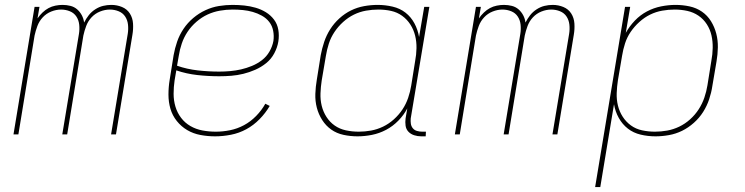

<svg xmlns="http://www.w3.org/2000/svg" viewBox="-20 -548 3040 783"><path d="M35 0 121 -520H141L133 -473Q142 -486 153.5 -497Q165 -508 178 -515Q191 -522 206 -525Q221 -528 235 -528Q252 -528 267.5 -524Q283 -520 294.5 -510Q306 -500 313.5 -486Q321 -472 323 -456Q331 -472 342 -486Q353 -500 368.5 -510Q384 -520 400.5 -524Q417 -528 434 -528Q457 -528 477.5 -519.5Q498 -511 509.5 -493Q521 -475 522.5 -452Q524 -429 520 -406L453 0H433L501 -410Q504 -429 502 -447.5Q500 -466 490.5 -480.5Q481 -495 464 -502Q447 -509 428 -509Q408 -509 388 -501Q368 -493 353.5 -477.5Q339 -462 331.5 -442Q324 -422 320 -403L254 0H234L302 -410Q305 -429 303 -447.5Q301 -466 291.5 -480.5Q282 -495 265 -502Q248 -509 229 -509Q209 -509 189 -501Q169 -493 154.5 -477.5Q140 -462 132.5 -442Q125 -422 121 -403L55 0Z M857 8Q827 8 797.5 2.5Q768 -3 743.5 -17.5Q719 -32 701 -54.5Q683 -77 675 -104.5Q667 -132 667 -162.5Q667 -193 672 -223L688 -323Q693 -351 702.5 -378.5Q712 -406 728.5 -430.5Q745 -455 768 -474.5Q791 -494 818 -506.5Q845 -519 873 -523.5Q901 -528 928 -528Q953 -528 976.5 -525.5Q1000 -523 1022.5 -516.5Q1045 -510 1064.5 -498Q1084 -486 1097.5 -468Q1111 -450 1115 -426.5Q1119 -403 1115 -378Q1111 -354 1098.5 -330.5Q1086 -307 1065.5 -290.5Q1045 -274 1021 -263.5Q997 -253 972.5 -247Q948 -241 923.5 -239Q899 -237 874 -237Q829 -237 784.5 -242Q740 -247 699 -261L692 -220Q688 -193 688 -165.5Q688 -138 695.5 -113Q703 -88 718.5 -67.5Q734 -47 756.5 -34Q779 -21 805.5 -16Q832 -11 860 -11Q889 -11 918.5 -17Q948 -23 975 -37.5Q1002 -52 1024.5 -75Q1047 -98 1062 -125L1080 -116Q1063 -87 1038.5 -62Q1014 -37 984.5 -21Q955 -5 922 1.5Q889 8 857 8ZM874 -256Q896 -256 918.5 -258Q941 -260 963 -265Q985 -270 1007 -279Q1029 -288 1048 -302.5Q1067 -317 1079 -338Q1091 -359 1095 -381Q1098 -402 1094 -422.5Q1090 -443 1078 -458.5Q1066 -474 1048 -484Q1030 -494 1010.5 -499.5Q991 -505 970.5 -507Q950 -509 928 -509Q903 -509 877 -504.5Q851 -500 827 -489Q803 -478 781.5 -459.5Q760 -441 745 -418.5Q730 -396 721.5 -371Q713 -346 709 -320L702 -280Q742 -266 786 -261Q830 -256 874 -256Z M1438 8Q1409 8 1381 2Q1353 -4 1331 -19.5Q1309 -35 1294 -58.5Q1279 -82 1272 -109Q1265 -136 1266 -165Q1267 -194 1272 -223L1288 -323Q1293 -350 1302 -377Q1311 -404 1326.5 -428.5Q1342 -453 1364 -473Q1386 -493 1411.5 -505.5Q1437 -518 1465 -523Q1493 -528 1520 -528Q1551 -528 1581 -521Q1611 -514 1633.5 -496.5Q1656 -479 1670 -453Q1684 -427 1689 -397L1710 -520H1731L1655 -65Q1654 -54 1655.5 -43.5Q1657 -33 1663.5 -25Q1670 -17 1680.5 -14Q1691 -11 1702 -11H1717L1716 8H1698Q1683 8 1669 3.5Q1655 -1 1645.5 -11Q1636 -21 1634 -35.5Q1632 -50 1634 -65L1641 -106Q1627 -79 1604.5 -56Q1582 -33 1554.5 -18.5Q1527 -4 1497 2Q1467 8 1438 8ZM1443 -11Q1468 -11 1493 -15.5Q1518 -20 1542 -31.5Q1566 -43 1586.5 -61.5Q1607 -80 1621.5 -102Q1636 -124 1644.5 -149Q1653 -174 1657 -199L1673 -299Q1678 -325 1678.5 -351.5Q1679 -378 1673 -402.5Q1667 -427 1653.5 -448Q1640 -469 1620 -483.5Q1600 -498 1575 -503.5Q1550 -509 1523 -509Q1498 -509 1472.5 -504.5Q1447 -500 1423.5 -488.5Q1400 -477 1379.5 -458.5Q1359 -440 1344 -417.5Q1329 -395 1321 -370Q1313 -345 1309 -320L1292 -220Q1288 -194 1287 -167.5Q1286 -141 1292 -116.5Q1298 -92 1311.5 -71Q1325 -50 1345 -36Q1365 -22 1390.5 -16.5Q1416 -11 1443 -11Z M1835 0 1921 -520H1941L1933 -473Q1942 -486 1953.5 -497Q1965 -508 1978 -515Q1991 -522 2006 -525Q2021 -528 2035 -528Q2052 -528 2067.5 -524Q2083 -520 2094.5 -510Q2106 -500 2113.5 -486Q2121 -472 2123 -456Q2131 -472 2142 -486Q2153 -500 2168.5 -510Q2184 -520 2200.5 -524Q2217 -528 2234 -528Q2257 -528 2277.5 -519.5Q2298 -511 2309.5 -493Q2321 -475 2322.5 -452Q2324 -429 2320 -406L2253 0H2233L2301 -410Q2304 -429 2302 -447.5Q2300 -466 2290.5 -480.5Q2281 -495 2264 -502Q2247 -509 2228 -509Q2208 -509 2188 -501Q2168 -493 2153.5 -477.5Q2139 -462 2131.5 -442Q2124 -422 2120 -403L2054 0H2034L2102 -410Q2105 -429 2103 -447.5Q2101 -466 2091.5 -480.5Q2082 -495 2065 -502Q2048 -509 2029 -509Q2009 -509 1989 -501Q1969 -493 1954.5 -477.5Q1940 -462 1932.5 -442Q1925 -422 1921 -403L1855 0Z M2407 215 2529 -520H2550L2532 -414Q2547 -441 2569 -464Q2591 -487 2618.5 -501.5Q2646 -516 2676 -522Q2706 -528 2735 -528Q2764 -528 2792 -522Q2820 -516 2842.5 -500.5Q2865 -485 2879.5 -461.5Q2894 -438 2901 -411Q2908 -384 2907.5 -355Q2907 -326 2902 -297L2885 -197Q2881 -170 2872 -143Q2863 -116 2847.5 -91.5Q2832 -67 2809.5 -47Q2787 -27 2761.5 -14.5Q2736 -2 2708 3Q2680 8 2653 8Q2622 8 2592.5 1Q2563 -6 2540.5 -23.5Q2518 -41 2503.5 -67Q2489 -93 2484 -123L2428 215ZM2651 -11Q2676 -11 2701 -15.5Q2726 -20 2750 -31.5Q2774 -43 2794.5 -61.5Q2815 -80 2829.5 -102.5Q2844 -125 2852.5 -150Q2861 -175 2865 -200L2881 -300Q2886 -326 2886.5 -352.5Q2887 -379 2881.5 -403.5Q2876 -428 2862.5 -449Q2849 -470 2828.5 -484Q2808 -498 2783 -503.5Q2758 -509 2731 -509Q2706 -509 2680.5 -504.5Q2655 -500 2631.5 -488.5Q2608 -477 2587.5 -458.5Q2567 -440 2552 -418Q2537 -396 2529 -371Q2521 -346 2517 -321L2500 -221Q2496 -195 2495 -168.5Q2494 -142 2500 -117.5Q2506 -93 2519.5 -72Q2533 -51 2553 -36.5Q2573 -22 2598.5 -16.5Q2624 -11 2651 -11Z"/></svg>

Font: Iosevka Thin Extended
Style: Italic
Weight: 100
Width: 7
Italic angle: -9°
Monospace: yes
Designer: Belleve Invis
Foundry: Belleve Invis
Version: Version 32.5.0; ttfautohint (v1.8.4)